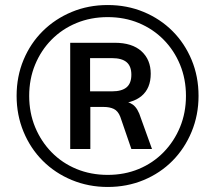

<svg xmlns="http://www.w3.org/2000/svg" viewBox="-20 -734 855 763"><path d="M408 9Q332 9 265.5 -18.5Q199 -46 150 -95Q101 -144 73.5 -210.5Q46 -277 46 -353Q46 -430 73.5 -496Q101 -562 150 -610.5Q199 -659 265 -686.5Q331 -714 408 -714Q485 -714 551 -686.5Q617 -659 665.5 -610.5Q714 -562 741.5 -496Q769 -430 769 -353Q769 -277 741.5 -210.5Q714 -144 665.5 -95Q617 -46 551 -18.5Q485 9 408 9ZM408 -39Q475 -39 531.5 -62.5Q588 -86 630 -129Q672 -172 695.5 -229Q719 -286 719 -353Q719 -420 695.5 -477Q672 -534 630 -576.5Q588 -619 531.5 -642.5Q475 -666 408 -666Q341 -666 284 -642.5Q227 -619 185 -576.5Q143 -534 119.5 -477Q96 -420 96 -353Q96 -286 119.5 -229Q143 -172 185 -129Q227 -86 284 -62.5Q341 -39 408 -39ZM259 -142V-564H436Q505 -564 542 -530.5Q579 -497 579 -441Q579 -383 542.5 -352.5Q506 -322 439 -322L455 -333Q487 -333 507.5 -318.5Q528 -304 540 -264L584 -142H502L458 -270Q449 -293 432.5 -301Q416 -309 392 -309H324L339 -320V-142ZM338 -371H425Q464 -371 483 -387Q502 -403 502 -437Q502 -471 483 -487Q464 -503 425 -503H338Z"/></svg>

Font: Mulish ExtraLight SemiBold
Style: Regular
Weight: 600
Version: Version 3.603